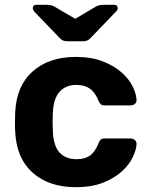

<svg xmlns="http://www.w3.org/2000/svg" viewBox="-20 -766 620 796"><path d="M258 -595Q249 -595 241.5 -598Q234 -601 224 -612L124 -716Q116 -724 116 -732Q116 -746 131 -746H173Q181 -746 189.5 -744.5Q198 -743 205 -739L292 -688L378 -739Q385 -743 393.5 -744.5Q402 -746 410 -746H453Q468 -746 468 -732Q468 -724 459 -716L359 -612Q349 -601 341.5 -598Q334 -595 325 -595ZM294 10Q183 10 115.5 -50Q48 -110 43 -220Q42 -235 42 -259.5Q42 -284 43 -300Q48 -410 115.5 -470Q183 -530 294 -530Q360 -530 407.5 -511Q455 -492 485.5 -464.5Q516 -437 530.5 -406.5Q545 -376 546 -353Q547 -342 539.5 -335.5Q532 -329 521 -329H414Q403 -329 398 -333.5Q393 -338 388 -349Q374 -384 352 -399Q330 -414 297 -414Q252 -414 226.5 -385Q201 -356 199 -295Q197 -255 199 -225Q201 -162 226.5 -134Q252 -106 297 -106Q332 -106 353 -121Q374 -136 388 -171Q392 -182 397.5 -187Q403 -192 414 -192H521Q532 -192 539.5 -185Q547 -178 546 -167Q545 -146 531 -115.5Q517 -85 487 -57Q457 -29 409.5 -9.5Q362 10 294 10Z"/></svg>

Font: Fz Rubik SemBd
Style: Regular
Weight: 600
Designer: Hubert and Fischer
Foundry: Hubert and Fischer
Version: Vit hóa bi FontZin.com